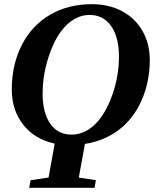

<svg xmlns="http://www.w3.org/2000/svg" viewBox="-20 -682 762 915"><path d="M240.7 2.4Q145.5 -18.1 90.8 -87.6Q36.1 -157.2 36.1 -255.9Q36.1 -374 84 -467.5Q131.8 -561 218.5 -611.6Q305.2 -662.1 418 -662.1Q499 -662.1 561.8 -628.7Q624.5 -595.2 659.2 -534.4Q693.8 -473.6 693.8 -396.5Q693.8 -292 654.8 -203.9Q615.7 -115.7 546.4 -63.2Q477.1 -10.7 384.8 3.9L355.5 164.1L437 176.8L430.7 212.9H119.1L125.5 176.8L211.4 164.1ZM546.9 -411.6Q546.9 -504.4 509.8 -557.6Q472.7 -610.8 406.2 -610.8Q346.7 -610.8 296.6 -562Q246.6 -513.2 214.8 -420.7Q183.1 -328.1 183.1 -236.8Q183.1 -145 219.2 -92.8Q255.4 -40.5 320.8 -40.5Q381.8 -40.5 432.1 -88.9Q482.4 -137.2 514.6 -228Q546.9 -318.8 546.9 -411.6Z"/></svg>

Font: Tinos
Style: Bold Italic
Weight: 700
Italic angle: -16.333°
Designer: Steve Matteson
Foundry: Monotype Imaging Inc.
Version: Version 1.23